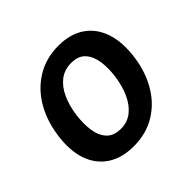

<svg xmlns="http://www.w3.org/2000/svg" viewBox="-137 -673 828 828"><g transform="rotate(-45 277.0 -258.5)"><path d="M239 10Q168 10 119.5 -21.8Q71 -53.5 50.2 -113Q29.5 -172.5 41.5 -256Q53 -337 90 -398Q127 -459 184.8 -493Q242.5 -527 316 -527Q387.5 -527 435.5 -494.5Q483.5 -462 503.8 -401.5Q524 -341 512 -256Q500.5 -177.5 464.5 -117.8Q428.5 -58 371.5 -24Q314.5 10 239 10ZM254 -82.5Q293.5 -82.5 322.5 -105.5Q351.5 -128.5 369.8 -168.5Q388 -208.5 395 -259.5Q401.5 -307 395.5 -347Q389.5 -387 367.5 -411.2Q345.5 -435.5 302.5 -435.5Q261.5 -435.5 232.2 -413.2Q203 -391 184.8 -351.2Q166.5 -311.5 159.5 -259.5Q153.5 -212.5 159.2 -172.2Q165 -132 187.5 -107.2Q210 -82.5 254 -82.5Z"/></g></svg>

Font: Public Sans Thin SemiBold
Style: Italic
Weight: 600
Italic angle: -8°
Version: Version 2.001